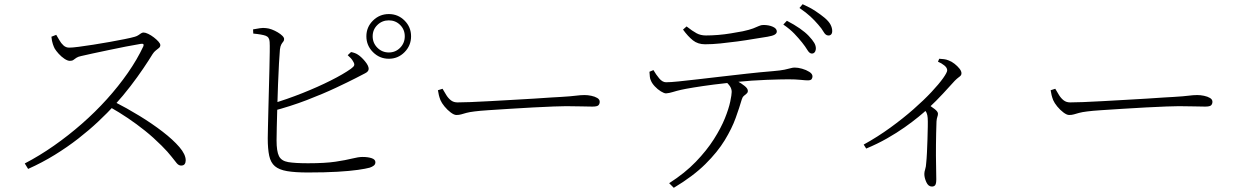

<svg xmlns="http://www.w3.org/2000/svg" viewBox="-20 -831 5920 915"><path d="M98 -52Q169 -89 237.5 -137Q306 -185 370 -241Q434 -297 489.5 -358.5Q545 -420 589.5 -484Q634 -548 663 -610Q669 -625 651 -622Q620 -617 579.5 -609Q539 -601 498.5 -592.5Q458 -584 423 -576.5Q388 -569 367 -564Q352 -561 344 -555.5Q336 -550 330 -545.5Q324 -541 313 -541Q302 -541 287 -551Q272 -561 259.5 -575Q247 -589 241 -599Q237 -606 232 -620.5Q227 -635 225 -656L248 -665Q255 -654 263 -639.5Q271 -625 282.5 -614.5Q294 -604 310 -604Q325 -604 355.5 -608Q386 -612 424.5 -618Q463 -624 502 -631Q541 -638 573.5 -644.5Q606 -651 623 -656Q633 -659 639.5 -663.5Q646 -668 652 -672Q658 -676 664 -676Q673 -676 686.5 -669.5Q700 -663 713 -653Q726 -643 735 -633Q744 -623 744 -616Q744 -608 737.5 -602.5Q731 -597 722.5 -590.5Q714 -584 707 -573Q690 -545 663 -505Q636 -465 601.5 -420Q567 -375 527 -331Q492 -293 448.5 -252Q405 -211 353 -170.5Q301 -130 241 -93Q181 -56 114 -26ZM843 -42Q832 -42 822.5 -53Q813 -64 797 -85Q781 -106 750 -137Q711 -176 671 -208Q631 -240 589.5 -268Q548 -296 502 -322L523 -347Q584 -316 644.5 -279Q705 -242 755 -203.5Q805 -165 835 -130Q865 -95 865 -67Q865 -56 860 -49Q855 -42 843 -42Z M1833 -551Q1789 -551 1757.5 -582.5Q1726 -614 1726 -658Q1726 -702 1757.5 -733Q1789 -764 1833 -764Q1877 -764 1908 -733Q1939 -702 1939 -658Q1939 -614 1908 -582.5Q1877 -551 1833 -551ZM1447 -9Q1386 -9 1348 -15.5Q1310 -22 1290 -39Q1270 -56 1263 -88.5Q1256 -121 1256 -172Q1256 -189 1257 -225.5Q1258 -262 1259 -309Q1260 -356 1261.5 -407Q1263 -458 1264 -504Q1265 -550 1265.5 -584Q1266 -618 1265 -631Q1264 -654 1246.5 -660.5Q1229 -667 1187 -671L1186 -691Q1203 -694 1218.5 -696.5Q1234 -699 1248 -697Q1261 -696 1275.5 -690.5Q1290 -685 1303.5 -677Q1317 -669 1325.5 -660.5Q1334 -652 1334 -645Q1334 -637 1329.5 -632Q1325 -627 1320.5 -619Q1316 -611 1314 -595Q1312 -573 1309.5 -528.5Q1307 -484 1305 -429.5Q1303 -375 1301.5 -321Q1300 -267 1299 -224.5Q1298 -182 1298 -162Q1298 -110 1309.5 -87Q1321 -64 1353.5 -58.5Q1386 -53 1448 -53Q1530 -53 1579.5 -60.5Q1629 -68 1658.5 -75.5Q1688 -83 1708 -83Q1734 -83 1751.5 -77Q1769 -71 1769 -58Q1769 -48 1761.5 -42Q1754 -36 1742 -32Q1724 -27 1686 -21.5Q1648 -16 1588.5 -12.5Q1529 -9 1447 -9ZM1271 -335Q1348 -358 1422 -387.5Q1496 -417 1556.5 -447.5Q1617 -478 1652 -503Q1666 -513 1668 -520Q1670 -527 1663 -538Q1659 -546 1652 -553.5Q1645 -561 1637 -568L1653 -583Q1663 -581 1671 -578Q1679 -575 1685 -571Q1701 -561 1719 -539.5Q1737 -518 1737 -503Q1737 -490 1719.5 -481.5Q1702 -473 1674 -458Q1641 -441 1580.5 -412.5Q1520 -384 1442 -354Q1364 -324 1276 -301ZM1833 -581Q1865 -581 1887 -603.5Q1909 -626 1909 -658Q1909 -690 1887 -712Q1865 -734 1833 -734Q1801 -734 1778.5 -712Q1756 -690 1756 -658Q1756 -626 1778.5 -603.5Q1801 -581 1833 -581Z M2155 -283Q2144 -283 2128 -295Q2112 -307 2098.5 -323.5Q2085 -340 2079 -354Q2074 -367 2071.5 -377.5Q2069 -388 2067 -401L2089 -408Q2098 -392 2107.5 -377Q2117 -362 2129.5 -352.5Q2142 -343 2160 -343Q2181 -343 2222 -344.5Q2263 -346 2315 -349Q2367 -352 2421.5 -355Q2476 -358 2525 -361Q2574 -364 2608 -366.5Q2642 -369 2652 -369Q2702 -372 2724.5 -375Q2747 -378 2766 -378Q2781 -378 2798 -374.5Q2815 -371 2826.5 -364Q2838 -357 2838 -346Q2838 -336 2832 -329.5Q2826 -323 2803 -323Q2778 -323 2749.5 -324Q2721 -325 2678 -325Q2661 -325 2618.5 -323.5Q2576 -322 2521 -319Q2466 -316 2410.5 -312.5Q2355 -309 2309.5 -306Q2264 -303 2242 -300Q2217 -297 2202.5 -293Q2188 -289 2178 -286Q2168 -283 2155 -283Z M3847 -576Q3837 -577 3827.5 -593Q3818 -609 3802 -629Q3786 -649 3765.5 -670.5Q3745 -692 3713 -714L3730 -732Q3765 -714 3791.5 -695.5Q3818 -677 3834 -660Q3852 -641 3860.5 -626.5Q3869 -612 3868 -597Q3867 -587 3861.5 -581Q3856 -575 3847 -576ZM3169 42Q3244 -6 3296 -60Q3348 -114 3382 -167.5Q3416 -221 3434.5 -267Q3453 -313 3460 -346.5Q3467 -380 3467 -393Q3467 -408 3458 -421Q3449 -434 3427 -453L3461 -461Q3474 -455 3493.5 -444.5Q3513 -434 3528.5 -421.5Q3544 -409 3544 -398Q3544 -390 3538 -385Q3532 -380 3525 -374Q3518 -368 3515 -357Q3504 -319 3486 -269Q3468 -219 3434 -163Q3400 -107 3341.5 -49Q3283 9 3191 64ZM3154 -386Q3145 -386 3129.5 -395.5Q3114 -405 3100.5 -419.5Q3087 -434 3082 -447Q3078 -455 3077 -464.5Q3076 -474 3075 -489L3094 -497Q3106 -476 3121.5 -457.5Q3137 -439 3154 -439Q3175 -439 3214 -443Q3253 -447 3305 -453Q3357 -459 3417 -466Q3477 -473 3540 -480Q3603 -487 3664 -492Q3700 -495 3719 -499Q3738 -503 3748 -506Q3758 -509 3767 -509Q3783 -509 3802.5 -503.5Q3822 -498 3837 -488.5Q3852 -479 3852 -467Q3852 -460 3848 -454Q3844 -448 3829 -448Q3819 -448 3795 -450.5Q3771 -453 3737 -453Q3703 -453 3633.5 -450.5Q3564 -448 3485 -440Q3436 -435 3382 -428Q3328 -421 3285.5 -414Q3243 -407 3226 -403Q3204 -398 3186.5 -392.5Q3169 -387 3154 -386ZM3340 -620Q3306 -620 3282.5 -638.5Q3259 -657 3235 -690L3252 -705Q3280 -683 3299.5 -672.5Q3319 -662 3344 -662Q3372 -662 3402.5 -664.5Q3433 -667 3463 -672Q3493 -677 3520 -682Q3552 -689 3569 -695.5Q3586 -702 3596.5 -707Q3607 -712 3618 -712Q3644 -712 3663 -703.5Q3682 -695 3682 -681Q3682 -672 3672 -666Q3662 -660 3638 -656Q3610 -652 3572.5 -645.5Q3535 -639 3494 -633.5Q3453 -628 3413.5 -624Q3374 -620 3340 -620ZM3926 -662Q3914 -663 3905 -679Q3896 -695 3879 -714Q3862 -734 3842 -752.5Q3822 -771 3790 -793L3805 -811Q3841 -795 3866.5 -778Q3892 -761 3910 -746Q3930 -729 3938 -713.5Q3946 -698 3946 -683Q3946 -672 3940.5 -666.5Q3935 -661 3926 -662Z M4096 -142Q4163 -179 4223.5 -223Q4284 -267 4333.5 -310.5Q4383 -354 4419 -392.5Q4455 -431 4474.5 -458.5Q4494 -486 4494 -496Q4494 -508 4480.5 -519Q4467 -530 4450 -537L4456 -551Q4468 -550 4478.5 -549Q4489 -548 4501 -543Q4515 -538 4529 -527Q4543 -516 4552.5 -504Q4562 -492 4562 -482Q4562 -475 4558.5 -471Q4555 -467 4548 -462Q4541 -457 4530 -446Q4506 -420 4475 -386Q4444 -352 4400 -311Q4385 -297 4357 -274Q4329 -251 4291.5 -224.5Q4254 -198 4207.5 -171.5Q4161 -145 4108 -123ZM4421 58Q4404 58 4394.5 37Q4385 16 4385 -2Q4385 -12 4389 -24Q4393 -36 4394 -55Q4396 -73 4397.5 -103.5Q4399 -134 4400 -167.5Q4401 -201 4401.5 -228.5Q4402 -256 4401 -269Q4400 -283 4396 -292.5Q4392 -302 4378 -316L4400 -336Q4419 -323 4434.5 -311Q4450 -299 4450 -289Q4450 -282 4447 -274Q4444 -266 4443 -252Q4441 -196 4440.5 -141.5Q4440 -87 4441 -43.5Q4442 0 4442 23Q4442 44 4437 51Q4432 58 4421 58Z M5075 -283Q5064 -283 5048 -295Q5032 -307 5018.5 -323.5Q5005 -340 4999 -354Q4994 -367 4991.5 -377.5Q4989 -388 4987 -401L5009 -408Q5018 -392 5027.5 -377Q5037 -362 5049.5 -352.5Q5062 -343 5080 -343Q5101 -343 5142 -344.5Q5183 -346 5235 -349Q5287 -352 5341.5 -355Q5396 -358 5445 -361Q5494 -364 5528 -366.5Q5562 -369 5572 -369Q5622 -372 5644.5 -375Q5667 -378 5686 -378Q5701 -378 5718 -374.5Q5735 -371 5746.5 -364Q5758 -357 5758 -346Q5758 -336 5752 -329.5Q5746 -323 5723 -323Q5698 -323 5669.5 -324Q5641 -325 5598 -325Q5581 -325 5538.5 -323.5Q5496 -322 5441 -319Q5386 -316 5330.5 -312.5Q5275 -309 5229.5 -306Q5184 -303 5162 -300Q5137 -297 5122.5 -293Q5108 -289 5098 -286Q5088 -283 5075 -283Z"/></svg>

Font: Noto Serif HK ExtraLight
Style: Regular
Weight: 200
Designer: Ryoko NISHIZUKA 西塚涼子 (kana & ideographs); Frank Grießhammer (Latin, Greek & Cyrillic); Wenlong ZHANG 张文龙 (bopomofo); San
Foundry: Adobe
Version: Version 2.002-H1;hotconv 1.1.0;makeotfexe 2.6.0